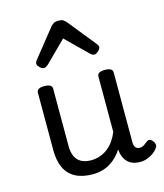

<svg xmlns="http://www.w3.org/2000/svg" viewBox="-125 -932 894 1045"><g transform="rotate(-15 322.5 -410.0)"><path d="M269 17Q211 17 172 -3.5Q133 -24 113.5 -64.5Q94 -105 94 -166V-489Q94 -502 104.5 -508.5Q115 -515 136 -515Q158 -515 169 -508.5Q180 -502 180 -489V-166Q180 -131 191 -107Q202 -83 224.5 -71Q247 -59 280 -59Q308 -59 332 -68Q356 -77 375.5 -92.5Q395 -108 410 -130Q425 -152 435 -177V-489Q435 -502 445.5 -508.5Q456 -515 478 -515Q499 -515 510 -508.5Q521 -502 521 -489V-96Q521 -82 525 -73Q529 -64 536.5 -60Q544 -56 553 -56Q562 -56 569.5 -59.5Q577 -63 584.5 -69Q592 -75 599 -80Q607 -86 616.5 -83Q626 -80 634 -69Q639 -62 641 -52Q643 -42 636 -33Q626 -18 610 -6.5Q594 5 575 12Q556 19 536 19Q512 19 494.5 12.5Q477 6 465 -6Q453 -18 446 -34Q439 -50 437 -69L436 -78Q422 -56 404.5 -38.5Q387 -21 366 -8.5Q345 4 320.5 10.5Q296 17 269 17ZM161 -610Q151 -610 138.5 -622Q126 -634 126 -644Q126 -647 127 -650Q128 -653 132 -660L259 -819Q265 -826 274.5 -832.5Q284 -839 303 -839Q322 -839 331 -832.5Q340 -826 346 -819L474 -660Q479 -653 480 -650Q481 -647 481 -644Q481 -634 468 -622Q455 -610 446 -610Q439 -610 433 -613.5Q427 -617 421 -623L303 -739L186 -623Q179 -617 173 -613.5Q167 -610 161 -610Z"/></g></svg>

Font: Playwrite BR
Style: Regular
Weight: 400
Designer: Veronika Burian, José Scaglione
Foundry: TypeTogether
Version: Version 1.002